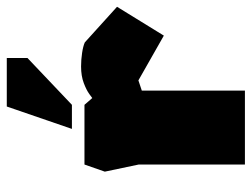

<svg xmlns="http://www.w3.org/2000/svg" viewBox="-108 -634 742 566"><g transform="rotate(-90 263.0 -351.0)"><path d="M61 0V-313L40 -413L61 -473H237L257 -450Q257 -450 268.5 -458.5Q280 -467 301 -475Q322 -483 350 -483Q370 -483 390 -480Q410 -477 421 -472L526 -377L441 -239L309 -314L279 -304V0ZM166 -510 232 -702H375V-641L237 -510Z"/></g></svg>

Font: Rowdies
Style: Bold
Weight: 700
Designer: Jaikishan Patel
Version: Version 1.000; ttfautohint (v1.8.3)